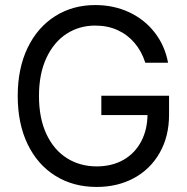

<svg xmlns="http://www.w3.org/2000/svg" viewBox="-20 -737 749 767"><path d="M517.6 -565.4C536.5 -543.3 550.8 -516.9 560.5 -486.3H651.4C642.9 -531.9 625.2 -572.1 598.1 -606.9C571.1 -641.8 537.1 -668.8 496.1 -688C455.1 -707.2 409.8 -716.8 360.4 -716.8C300.5 -716.8 247.1 -702 200.2 -672.4C153.3 -642.7 116.7 -600.6 90.3 -545.9C64 -491.2 50.8 -427.1 50.8 -353.5C50.8 -279.9 64 -215.8 90.3 -161.1C116.7 -106.4 153.6 -64.3 201.2 -34.7C248.7 -5 303.7 9.8 366.2 9.8C422.2 9.8 472 -2.1 515.6 -25.9C559.2 -49.6 593.4 -83.3 618.2 -127C642.9 -170.6 655.3 -221 655.3 -278.3V-354.5H384.8V-277.3H595.7L569.3 -282.2C569.3 -240.6 560.9 -203.8 543.9 -171.9C527 -140 503.3 -115.4 472.7 -98.1C442.1 -80.9 406.6 -72.3 366.2 -72.3C321.9 -72.3 282.4 -83.2 247.6 -105C212.7 -126.8 185.4 -158.9 165.5 -201.2C145.7 -243.5 135.7 -294.3 135.7 -353.5C135.7 -412.8 145.7 -463.5 165.5 -505.9C185.4 -548.2 212.2 -580.2 246.1 -602.1C279.9 -623.9 318 -634.8 360.4 -634.8C393.6 -634.8 423.3 -628.7 449.7 -616.7C476.1 -604.7 498.7 -587.6 517.6 -565.4Z"/></svg>

Font: Pretendard Variable
Style: Regular
Weight: 400
Designer: Base glyphs from Inter by Rasmus Andersson; Hangeul glyphs from Noto Sans CJK(Source Han Sans) by Jang Soo-young and Kan
Foundry: Kil Hyung-jin
Version: Version 1.309;Glyphs 3.2 (3225)